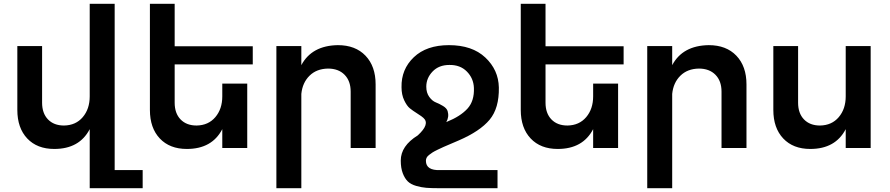

<svg xmlns="http://www.w3.org/2000/svg" viewBox="-20 -777 4672 1008"><path d="M582 116H729V211H451V-99Q397 5 265 5Q175 5 123 -50Q71 -105 71 -200V-535H201V-238Q201 -182 232 -150Q263 -118 316 -118Q378 -119 414.5 -162Q451 -205 451 -271V-757H582Z M1307 -439H897V-238Q897 -182 928 -150Q959 -118 1012 -118Q1074 -119 1110.5 -162Q1147 -205 1147 -271V-338H1278V0H1147V-99Q1093 5 961 5Q871 5 819 -50Q767 -105 767 -200V-757H897V-534H1307Z M1754 -540Q1846 -540 1899 -484.5Q1952 -429 1952 -334V0H1821V-296Q1821 -352 1789 -384.5Q1757 -417 1702 -417Q1642 -416 1605 -379.5Q1568 -343 1562 -284V211H1431V-535H1562V-435Q1617 -538 1754 -540Z M2216 67Q2216 119 2292 116H2592V211H2282Q2243 211 2218 209Q2193 207 2165 199Q2137 191 2121 175.5Q2105 160 2094.5 132.5Q2084 105 2084 66Q2084 -11 2173 -66Q2239 -126 2203 -158Q2196 -165 2171.5 -180.5Q2147 -196 2131.5 -208.5Q2116 -221 2102 -250.5Q2088 -280 2088 -319Q2086 -413 2152.5 -476.5Q2219 -540 2337 -540Q2459 -540 2528 -475Q2597 -410 2599 -318Q2601 -209 2550.5 -148.5Q2500 -88 2389 -40Q2373 -33 2347 -22Q2321 -11 2308.5 -5.5Q2296 0 2277.5 9Q2259 18 2250.5 23.5Q2242 29 2232.5 36.5Q2223 44 2219.5 51.5Q2216 59 2216 67ZM2330 -194Q2339 -164 2323 -136Q2324 -137 2325 -137Q2397 -166 2434 -206.5Q2471 -247 2468 -316Q2466 -366 2431 -401.5Q2396 -437 2339 -436Q2284 -436 2251 -401.5Q2218 -367 2218 -322Q2218 -290 2233.5 -268.5Q2249 -247 2268 -239.5Q2287 -232 2306 -220.5Q2325 -209 2330 -194Z M3254 -439H2844V-238Q2844 -182 2875 -150Q2906 -118 2959 -118Q3021 -119 3057.5 -162Q3094 -205 3094 -271V-338H3225V0H3094V-99Q3040 5 2908 5Q2818 5 2766 -50Q2714 -105 2714 -200V-757H2844V-534H3254Z M3701 -540Q3793 -540 3846 -484.5Q3899 -429 3899 -334V0H3768V-296Q3768 -352 3736 -384.5Q3704 -417 3649 -417Q3589 -416 3552 -379.5Q3515 -343 3509 -284V211H3378V-535H3509V-435Q3564 -538 3701 -540Z M4420 -535H4551V0H4420V-99Q4366 5 4234 5Q4144 5 4092 -50Q4040 -105 4040 -200V-535H4170V-238Q4170 -182 4201 -150Q4232 -118 4285 -118Q4347 -119 4383.5 -162Q4420 -205 4420 -271Z"/></svg>

Font: Montserrat arm Medium
Style: Regular
Weight: 500
Designer: Julieta Ulanovsky
Foundry: Julieta Ulanovsky
Version: Version 6.000;PS 006.000;hotconv 1.0.88;makeotf.lib2.5.64775